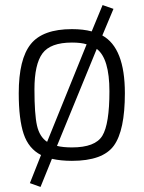

<svg xmlns="http://www.w3.org/2000/svg" viewBox="-20 -625 567 758"><path d="M264 -510Q309 -510 342 -501L385 -605L428 -590L384 -485Q473 -436 473 -257Q473 -110 429.5 -50Q386 10 264 10Q220 10 185 2L140 113L98 98L142 -13Q93 -38 73.5 -96Q54 -154 54 -257Q54 -392 101.5 -451Q149 -510 264 -510ZM264 -457Q179 -457 147.5 -414Q116 -371 116 -272.5Q116 -174 126 -129.5Q136 -85 166 -65L322 -450Q300 -457 264 -457ZM264 -43Q356 -43 384 -89Q412 -135 412 -264.5Q412 -394 362 -432L205 -49Q229 -43 264 -43Z"/></svg>

Font: Titillium Web
Style: Light
Weight: 300
Version: Version 1.001;PS 57.000;hotconv 1.0.70;makeotf.lib2.5.55311